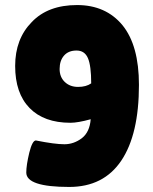

<svg xmlns="http://www.w3.org/2000/svg" viewBox="-20 -730 605 760"><path d="M122 -174Q197 -159 235 -159Q272 -159 304 -183Q335 -207 339 -258Q288 -244 259 -244Q154 -244 97 -302.5Q40 -361 40 -469Q40 -576 106 -643Q170 -710 285 -710Q399 -710 465 -630Q530 -550 530 -394Q530 -198 460 -94Q390 10 254 10Q84 10 84 -47Q84 -76 96 -126Q108 -174 122 -174ZM341 -400Q341 -470 328 -500Q315 -530 283 -530Q251 -530 233.5 -510Q216 -490 216 -457Q216 -425 236.5 -405.5Q257 -386 289 -386Q321 -386 341 -400Z"/></svg>

Font: FC Lilita One
Style: Regular
Weight: 400
Designer: Juan Montoreano
Foundry: Juan Montoreano
Version: Version 1.002